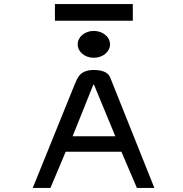

<svg xmlns="http://www.w3.org/2000/svg" viewBox="-20 -924 900 944"><path d="M250 -904V-822H633V-904ZM441 -640C485 -640 521 -669 521 -706C521 -743 485 -772 441 -772C397 -772 362 -743 362 -706C362 -669 397 -640 441 -640ZM521 -545C511 -570 478 -580 441 -580C370 -579 361 -539 348 -511L141 0H228L303 -178H577L653 0H739ZM439 -508H442L547 -254H337Z"/></svg>

Font: Charger Monospace
Style: Regular
Weight: 400
Designer: Jasper
Foundry: Cannot Into Space Fonts
Version: Version 0.980